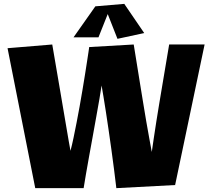

<svg xmlns="http://www.w3.org/2000/svg" viewBox="-20 -956 1091 992"><path d="M1037.1 -726.1 884.8 0 581.1 16.1Q575.7 -30.3 569.1 -81.5Q562.5 -132.8 555.4 -184.3Q548.3 -235.8 541 -285.4Q533.7 -335 527.1 -378.4Q520.5 -421.9 514.6 -456.8Q508.8 -491.7 504.9 -514.2Q501 -486.8 493.7 -444.8Q486.3 -402.8 477.5 -353.3Q468.8 -303.7 459 -250.5Q449.2 -197.3 440.2 -147.2Q431.2 -97.2 423.8 -54.4Q416.5 -11.7 412.1 16.1H162.1L19 -707L250 -726.1Q272.5 -592.8 292 -480.5Q300.3 -432.6 308.3 -384.5Q316.4 -336.4 323.5 -295.2Q330.6 -253.9 335.9 -222.7Q341.3 -191.4 344.2 -176.8Q352.1 -206.5 359.9 -243.9Q367.7 -281.2 375.7 -322.3Q383.8 -363.3 391.4 -406.2Q398.9 -449.2 406 -490.5Q413.1 -531.7 418.9 -569.1Q424.8 -606.4 429.4 -636.2Q434.1 -666 437 -686Q439.9 -706.1 440.9 -712.9L670.9 -726.1Q688.5 -614.7 705.6 -511.2Q712.9 -466.8 720.5 -419.9Q728 -373 735.8 -328.1Q743.7 -283.2 751 -242.7Q758.3 -202.1 764.2 -170.9Q768.6 -202.1 774.7 -242.9Q780.8 -283.7 787.8 -328.6Q794.9 -373.5 802.7 -420.4Q810.5 -467.3 817.9 -511.2Q835 -614.7 854 -726.1ZM725.1 -785.2 586.9 -755.4 536.6 -883.3 488.8 -763.2H359.9L472.7 -923.3L622.1 -936Z"/></svg>

Font: Galindo
Style: Regular
Weight: 400
Version: Version 1.000